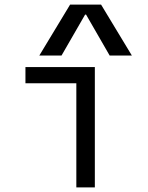

<svg xmlns="http://www.w3.org/2000/svg" viewBox="-20 -810 640 830"><path d="M310 0V-450H90V-520H390V0ZM150 -570 283 -790H417L550 -570H454L352 -747H348L246 -570Z"/></svg>

Font: M PLUS Code Latin 60
Style: Regular
Weight: 400
Width: 7
Monospace: yes
Designer: Coji Morishita
Foundry: UNDERFOREST DESIGN
Version: Version 1.005; ttfautohint (v1.8.3)